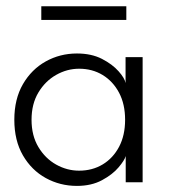

<svg xmlns="http://www.w3.org/2000/svg" viewBox="-20 -598 570 630"><path d="M392.5 0V-86Q389 -72.5 369.2 -49Q349.5 -25.5 314.8 -6.8Q280 12 232.5 12Q177 12 130.2 -13.8Q83.5 -39.5 55.2 -88.2Q27 -137 27 -205Q27 -273 55.2 -321.8Q83.5 -370.5 130.2 -396.5Q177 -422.5 232.5 -422.5Q280 -422.5 314.5 -404.8Q349 -387 369.2 -364Q389.5 -341 392 -325.5V-410.5H448V0ZM83.5 -205Q83.5 -153 106 -115.5Q128.5 -78 164.2 -58Q200 -38 239.5 -38Q283 -38 317 -58.5Q351 -79 370.8 -116.5Q390.5 -154 390.5 -205Q390.5 -256 370.8 -293.5Q351 -331 317 -351.8Q283 -372.5 239.5 -372.5Q200 -372.5 164.2 -352.2Q128.5 -332 106 -294.5Q83.5 -257 83.5 -205ZM115.5 -532.5V-577.5H394.5V-532.5Z"/></svg>

Font: League Spartan Thin Light
Style: Regular
Weight: 300
Version: Version 2.002